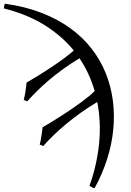

<svg xmlns="http://www.w3.org/2000/svg" viewBox="-79 -752 690 1015"><path d="M421.4 242.2Q414.1 242.7 406.5 237.5Q398.9 232.4 394 230.5Q433.6 119.6 444.8 6.8Q456.1 -106 435.1 -212.9Q389.2 -185.5 347.7 -155.8Q306.2 -126 269.8 -95.7Q233.4 -65.4 203.1 -35.9Q172.9 -6.3 149.4 20L130.9 12.2Q133.8 3.4 136 -8.8Q138.2 -21 140.1 -33.7Q142.1 -46.4 143.6 -58.3Q145 -70.3 146 -79.1Q168.5 -91.8 194.6 -107.9Q220.7 -124 247.8 -141.4Q274.9 -158.7 301.5 -177Q328.1 -195.3 351.3 -212.4Q374.5 -229.5 392.6 -244.4Q410.6 -259.3 421.4 -271Q395 -363.8 341.3 -443.8Q295.4 -416.5 255.4 -387.5Q215.3 -358.4 180.7 -329.1Q146 -299.8 117.2 -271.2Q88.4 -242.7 64.9 -216.3L46.4 -224.1Q49.3 -232.9 51.5 -245.1Q53.7 -257.3 55.7 -270Q57.6 -282.7 59.1 -294.7Q60.5 -306.6 61.5 -315.4Q91.3 -332.5 126.5 -354.2Q161.6 -376 195.8 -398.9Q230 -421.9 260.3 -444.3Q290.5 -466.8 311 -484.9Q249 -561.5 157.2 -618.9Q65.4 -676.3 -58.6 -707.5Q-57.6 -713.9 -56.6 -721.2Q-55.7 -728.5 -53.2 -732.4Q53.7 -717.8 139.9 -684.3Q226.1 -650.9 292.2 -603Q358.4 -555.2 405.3 -494.6Q452.1 -434.1 480 -365Q507.8 -295.9 517.6 -220.5Q527.3 -145 519.8 -67.1Q512.2 10.7 487.3 89.1Q462.4 167.5 421.4 242.2Z"/></svg>

Font: Gentium Plus
Style: Italic
Weight: 400
Italic angle: -8°
Designer: J. Victor Gaultney, Annie Olsen, Iska Routamaa
Foundry: SIL International
Version: Version 1.510